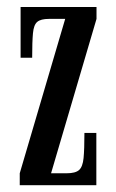

<svg xmlns="http://www.w3.org/2000/svg" viewBox="-20 -544 342 564"><path d="M38 0V-35L171.5 -488.5H123.5Q100 -488.5 89.5 -479.8Q79 -471 76.8 -446.2Q74.5 -421.5 74.5 -374.5H40.5V-523.5H263.5V-488.5L130 -35H175.5Q201.5 -35 212.2 -44.5Q223 -54 225.5 -79.8Q228 -105.5 228 -153.5H263V0Z"/></svg>

Font: Imbue Thin 10pt Medium
Style: Regular
Weight: 500
Version: Version 1.102